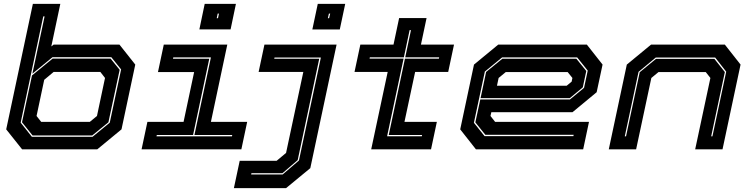

<svg xmlns="http://www.w3.org/2000/svg" viewBox="-20 -770 3866 990"><path d="M94 0 12 -103 149.5 -750H291L244.5 -530.5L256.5 -540H596L677.5 -437L606.5 -103L481.5 0ZM144.5 -64.5H457L546 -137.5L604.5 -412L554 -475H250.5L147 -390L210 -685.5H203L86.5 -137.5ZM148 -71.5 93.5 -139.5 145 -381 251.5 -468H550L597 -410L539 -139.5L455.5 -71.5ZM192.5 -141.5H443L480 -172L521.5 -368L497.5 -399H256.5L208 -358.5L168.5 -172Z M1008 -618.5 1035.5 -750H1196.5L1169 -618.5ZM1097.5 -676H1104L1109 -700H1102.5ZM710 0 740 -141.5H926.5L981 -398.5H794.5L824.5 -540H1152L1067.5 -141.5H1254.5L1224.5 0ZM787 -67H1176L1177.5 -74H982.5L1067.5 -474H873.5L872 -467H1059L975.5 -74H788.5Z M1590.5 -618 1618.5 -750H1760L1732 -618ZM1670.5 -676H1677L1682.5 -700H1676ZM1186 200 1216 59H1406.5L1455 18.5L1544 -399H1313.5L1343.5 -540H1715.5L1580 97L1455 200ZM1275 129.5H1437.5L1521.5 57.5L1634.5 -473.5H1395.5L1394 -467H1626L1515 55.5L1436.5 123H1276.5Z M1894 0 1979 -399H1808L1838 -540H2009L2038 -677H2179.5L2150.5 -540H2321L2291 -399H2120.5L2065.5 -141.5H2232.5L2202.5 0ZM1976 -67.5H2155L2156.5 -74H1984.5L2068 -467.5H2243L2244.5 -474.5H2069.5L2099 -614.5H2092L2062.5 -474.5H1887L1885.5 -468H2061Z M3006 -540 3087 -437 3056.5 -294.5 2932 -191.5H2513.5L2509 -172L2533 -141.5H3017L2987 0H2434L2353 -103L2424 -437L2549 -540ZM2956 -474H2569L2480 -401L2423.5 -137L2478.5 -68H2936.5L2938 -75H2482.5L2431 -139L2456.5 -257H2918.5L2991.5 -317L3010.5 -406ZM2952 -467 3003 -404 2985 -319.5 2918 -264H2458L2486.5 -399L2570 -467ZM2907 -398.5H2588L2551 -368L2542.5 -328H2902L2927.5 -349L2931.5 -368Z M3119 0 3212 -437 3337 -540H3717.5L3798.5 -437L3705.5 0H3564.5L3643 -368L3619 -398.5H3375.5L3338.5 -368L3260 0ZM3201.5 -67H3208L3278.5 -397.5L3362.5 -466.5H3663.5L3717.5 -398.5L3647 -67H3653.5L3724.5 -400.5L3667.5 -473.5H3361.5L3272.5 -399.5Z"/></svg>

Font: Tourney Expanded ExtraBold
Style: Italic
Weight: 800
Width: 7
Italic angle: -12°
Designer: Tyler Finck
Foundry: Etcetera Type Co
Version: Version 1.010; ttfautohint (v1.8.3)